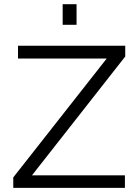

<svg xmlns="http://www.w3.org/2000/svg" viewBox="-20 -912 678 932"><path d="M351.6 -891.6V-791.5H284.2V-891.6ZM587.9 -689.9V-637.7L135.3 -61H586.4V0H44.4V-50.8L498 -627.9H67.4V-689.9Z"/></svg>

Font: HK Grotesk Legacy
Style: Regular
Weight: 400
Designer: Alfredo Marco Pradil
Foundry: Hanken Design Co.
Version: Version 2.022;PS 002.022;hotconv 1.0.88;makeotf.lib2.5.64775